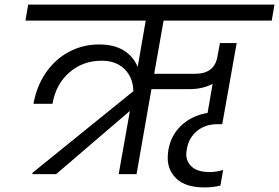

<svg xmlns="http://www.w3.org/2000/svg" viewBox="-20 -760 1218 838"><path d="M694 -670 653 -438H832Q916 -438 929 -513L940 -572H1013L950 -218H931Q875 -218 839.5 -188Q804 -158 796 -112Q793 -98 793 -87Q793 -53 818.5 -31Q844 -9 896 -9Q922 -9 954 -18L942 50Q909 58 873 58Q791 58 751.5 21Q712 -16 712 -70Q712 -87 715 -106Q726 -170 772 -213Q818 -256 886 -267L908 -394Q864 -371 808 -371H641L576 0H498L547 -276L225 0H121L122 -6L562 -362Q561 -421 524 -458Q487 -495 423 -495Q342 -495 283 -444Q224 -393 209 -307H126Q140 -384 180.5 -443Q221 -502 281.5 -534Q342 -566 413 -566Q477 -566 519 -540.5Q561 -515 581 -468L616 -670H91L103 -740H1178L1166 -670Z"/></svg>

Font: Fz Poppins
Style: Italic
Weight: 400
Italic angle: -10°
Designer: Ninad Kale (Devanagari), Jonny Pinhorn (Latin)
Foundry: Indian Type Foundry
Version: Vit hóa bi Vntype.Com & FontZin.Com